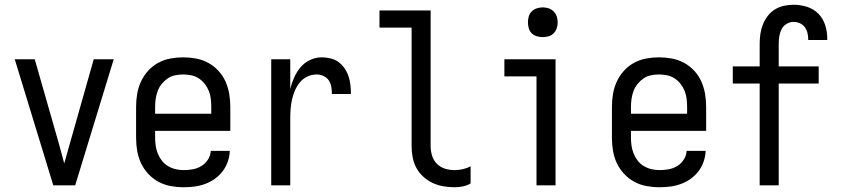

<svg xmlns="http://www.w3.org/2000/svg" viewBox="-20 -779 3540 807"><path d="M204 0H296L458 -530H374L274 -177Q268 -156 262 -134.5Q256 -113 250 -92Q244 -113 238.5 -134.5Q233 -156 227 -177L126 -530H42Z M752 8Q775 8 798 5Q821 2 842.5 -6Q864 -14 883 -27.5Q902 -41 916 -59.5Q930 -78 937.5 -100Q945 -122 946 -145H866Q865 -126 854.5 -109Q844 -92 827 -81.5Q810 -71 790.5 -67.5Q771 -64 752 -64Q735 -64 718 -68Q701 -72 686 -81Q671 -90 660.5 -103.5Q650 -117 643.5 -133Q637 -149 634.5 -166Q632 -183 632 -200V-229H948V-330Q948 -357 943.5 -384Q939 -411 928 -436Q917 -461 898 -481.5Q879 -502 855 -515Q831 -528 804 -533Q777 -538 750 -538Q723 -538 696 -533Q669 -528 645 -515Q621 -502 602.5 -481.5Q584 -461 572.5 -436Q561 -411 556.5 -384Q552 -357 552 -330V-200Q552 -173 556.5 -145.5Q561 -118 572.5 -93.5Q584 -69 603 -48.5Q622 -28 646 -15Q670 -2 697 3Q724 8 752 8ZM632 -301V-330Q632 -347 634.5 -364Q637 -381 643 -397Q649 -413 660 -426.5Q671 -440 685 -449.5Q699 -459 716 -462.5Q733 -466 750 -466Q767 -466 784 -462.5Q801 -459 815.5 -449.5Q830 -440 840.5 -426.5Q851 -413 857.5 -397Q864 -381 866 -364Q868 -347 868 -330V-301Z M1120 0H1200V-281Q1200 -301 1201.5 -321Q1203 -341 1207.5 -361Q1212 -381 1220 -399.5Q1228 -418 1241 -433.5Q1254 -449 1272.5 -457.5Q1291 -466 1311 -466Q1326 -466 1340 -459.5Q1354 -453 1362 -441Q1370 -429 1372.5 -414Q1375 -399 1375 -384H1455Q1455 -403 1453 -421.5Q1451 -440 1445 -458Q1439 -476 1428.5 -491.5Q1418 -507 1403 -518Q1388 -529 1369.5 -533.5Q1351 -538 1332 -538Q1307 -538 1283.5 -527Q1260 -516 1243.5 -496.5Q1227 -477 1216.5 -453.5Q1206 -430 1200 -405V-530H1120Z M1891 8Q1908 8 1925.5 4.5Q1943 1 1958 -8V-80Q1943 -72 1925.5 -68Q1908 -64 1891 -64Q1870 -64 1850.5 -70Q1831 -76 1816.5 -90.5Q1802 -105 1796 -125Q1790 -145 1790 -165V-735H1575V-663H1710V-165Q1710 -141 1714.5 -117.5Q1719 -94 1730 -73.5Q1741 -53 1759 -36.5Q1777 -20 1798.5 -10Q1820 0 1843.5 4Q1867 8 1891 8Z M2235 0H2315V-530H2100V-458H2235ZM2261 -623Q2274 -623 2286 -626.5Q2298 -630 2307 -639Q2316 -648 2320 -660.5Q2324 -673 2324 -685Q2324 -698 2320 -710Q2316 -722 2307 -731Q2298 -740 2286 -744Q2274 -748 2261 -748Q2249 -748 2236.5 -744Q2224 -740 2215 -731Q2206 -722 2202.5 -710Q2199 -698 2199 -685Q2199 -673 2202.5 -660.5Q2206 -648 2215 -639Q2224 -630 2236.5 -626.5Q2249 -623 2261 -623Z M2752 8Q2775 8 2798 5Q2821 2 2842.5 -6Q2864 -14 2883 -27.5Q2902 -41 2916 -59.5Q2930 -78 2937.5 -100Q2945 -122 2946 -145H2866Q2865 -126 2854.5 -109Q2844 -92 2827 -81.5Q2810 -71 2790.5 -67.5Q2771 -64 2752 -64Q2735 -64 2718 -68Q2701 -72 2686 -81Q2671 -90 2660.5 -103.5Q2650 -117 2643.5 -133Q2637 -149 2634.5 -166Q2632 -183 2632 -200V-229H2948V-330Q2948 -357 2943.5 -384Q2939 -411 2928 -436Q2917 -461 2898 -481.5Q2879 -502 2855 -515Q2831 -528 2804 -533Q2777 -538 2750 -538Q2723 -538 2696 -533Q2669 -528 2645 -515Q2621 -502 2602.5 -481.5Q2584 -461 2572.5 -436Q2561 -411 2556.5 -384Q2552 -357 2552 -330V-200Q2552 -173 2556.5 -145.5Q2561 -118 2572.5 -93.5Q2584 -69 2603 -48.5Q2622 -28 2646 -15Q2670 -2 2697 3Q2724 8 2752 8ZM2632 -301V-330Q2632 -347 2634.5 -364Q2637 -381 2643 -397Q2649 -413 2660 -426.5Q2671 -440 2685 -449.5Q2699 -459 2716 -462.5Q2733 -466 2750 -466Q2767 -466 2784 -462.5Q2801 -459 2815.5 -449.5Q2830 -440 2840.5 -426.5Q2851 -413 2857.5 -397Q2864 -381 2866 -364Q2868 -347 2868 -330V-301Z M3173 0H3253V-428H3421V-500H3253V-595Q3253 -611 3255.5 -626.5Q3258 -642 3265 -656Q3272 -670 3286 -678.5Q3300 -687 3316 -687Q3329 -687 3341.5 -681.5Q3354 -676 3362 -665.5Q3370 -655 3373.5 -642Q3377 -629 3377 -615Q3377 -614 3377 -613Q3377 -612 3377 -611H3457Q3457 -613 3457 -615Q3457 -617 3457 -619Q3457 -647 3448 -674.5Q3439 -702 3419 -722Q3399 -742 3371.5 -750.5Q3344 -759 3316 -759Q3295 -759 3274.5 -754.5Q3254 -750 3236.5 -739Q3219 -728 3206.5 -711.5Q3194 -695 3186.5 -676Q3179 -657 3176 -636.5Q3173 -616 3173 -595V-500H3060V-428H3173Z"/></svg>

Font: Iosevka SS09
Style: Regular
Weight: 400
Monospace: yes
Designer: Belleve Invis
Foundry: Belleve Invis
Version: Version 5.2.1; ttfautohint (v1.8.3)